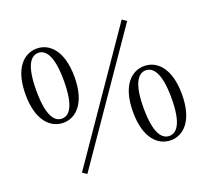

<svg xmlns="http://www.w3.org/2000/svg" viewBox="-129 -898 1181 1087"><g transform="rotate(-20 461.5 -355.0)"><path d="M193 -291C269 -291 340 -357 340 -514C340 -673 269 -738 193 -738C116 -738 45 -673 45 -514C45 -357 116 -291 193 -291ZM193 -316C150 -316 110 -359 110 -514C110 -670 150 -712 193 -712C236 -712 276 -669 276 -514C276 -359 236 -316 193 -316ZM731 10C807 10 878 -55 878 -214C878 -372 807 -437 731 -437C654 -437 583 -372 583 -214C583 -55 654 10 731 10ZM731 -16C688 -16 647 -58 647 -214C647 -368 688 -411 731 -411C774 -411 815 -368 815 -214C815 -58 774 -16 731 -16ZM220 28 728 -709 702 -728 194 10Z"/></g></svg>

Font: Noto Serif CJK TC
Style: Regular
Weight: 400
Designer: Ryoko NISHIZUKA 西塚涼子 (kana & ideographs); Frank Grießhammer (Latin, Greek & Cyrillic); Wenlong ZHANG 张文龙 (bopomofo); San
Foundry: Adobe
Version: Version 2.001;hotconv 1.1.0;makeotfexe 2.6.0